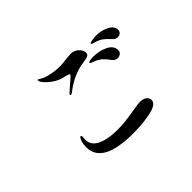

<svg xmlns="http://www.w3.org/2000/svg" viewBox="-125 -974 1250 1250"><g transform="rotate(-45 500.0 -349.0)"><path d="M385 -473Q385 -478 391 -484Q395 -488 435 -523Q481 -561 481 -567Q481 -574 436 -584Q397 -593 365 -616.5Q333 -640 316 -662Q304 -677 304 -688Q304 -693 306 -693L311 -691Q321 -685 337 -677Q360 -666 396.5 -658.5Q433 -651 467 -651Q492 -651 527 -656Q563 -660 578 -660Q594 -660 603 -656Q622 -650 638 -632Q654 -614 654 -595Q654 -579 641.5 -572.5Q629 -566 593 -561Q499 -549 405 -476Q395 -469 390 -469Q385 -469 385 -473ZM836 -537Q812 -563 794.5 -576.5Q777 -590 750 -599Q743 -601 734 -603.5Q725 -606 721 -608Q717 -610 717 -614Q717 -620 741 -623.5Q765 -627 778 -627Q829 -627 868 -606Q907 -585 907 -552Q907 -536 896.5 -527.5Q886 -519 873 -519Q850 -519 836 -537ZM737 -444Q718 -471 698.5 -488.5Q679 -506 649 -517Q644 -519 636.5 -521.5Q629 -524 626 -526.5Q623 -529 623 -532Q623 -538 637 -540.5Q651 -543 665 -543Q724 -543 769 -520.5Q814 -498 814 -458Q814 -441 802 -432Q790 -423 775 -423Q751 -423 737 -444ZM262 -62Q219 -97 219 -158Q219 -185 225 -206Q236 -235 244 -235Q251 -235 251 -220Q251 -214 250 -208Q249 -202 249 -196Q249 -137 323 -111Q373 -94 444 -94Q515 -94 611 -112Q665 -120 674 -120Q703 -120 720.5 -107.5Q738 -95 738 -75Q738 -43 684 -26Q654 -17 604 -11Q554 -5 499 -5Q424 -5 360.5 -18Q297 -31 262 -62Z"/></g></svg>

Font: Shippori Mincho B1 Medium
Style: Regular
Weight: 500
Designer: FONTDASU
Foundry: FONTDASU / Google Inc. / but / Adobe
Version: Version 3.110; ttfautohint (v1.8.3)